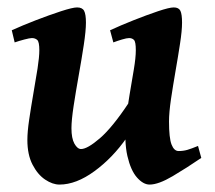

<svg xmlns="http://www.w3.org/2000/svg" viewBox="-20 -477 578 517"><path d="M522 -51.8Q483.4 -25.4 445.1 -2.7Q406.7 20 382.8 20Q365.7 20 348.9 1Q332 -18.1 323 -57.1Q314 -96.2 319.8 -156.2Q322.8 -186.5 328.9 -221.9Q335 -257.3 340.3 -289.6Q345.7 -321.8 345.7 -341.8Q345.7 -364.3 340.8 -369.4Q335.9 -374.5 327.6 -374.5Q321.3 -374.5 308.3 -370.6Q295.4 -366.7 285.2 -362.8L276.4 -395.5Q303.7 -408.2 339.4 -422.4Q375 -436.5 405.5 -446.8Q436 -457 447.8 -457Q461.4 -457 465.8 -447.8Q470.2 -438.5 470.2 -416Q470.2 -394.5 464.8 -359.6Q459.5 -324.7 452.6 -285.4Q445.8 -246.1 440.4 -210Q435.1 -173.8 435.1 -149.9Q435.1 -105.5 441.9 -87.9Q448.7 -70.3 460.9 -70.3Q473.6 -70.3 484.6 -73.5Q495.6 -76.7 513.2 -84ZM326.7 -200.2 321.3 -106.4Q283.7 -52.2 234.4 -16.1Q185.1 20 140.1 20Q121.6 20 101.6 6.6Q81.5 -6.8 67.6 -33.7Q53.7 -60.5 53.7 -100.1Q53.7 -122.1 58.6 -155.3Q63.5 -188.5 69.8 -224.9Q76.2 -261.2 81.1 -292.5Q85.9 -323.7 85.9 -341.8Q85.9 -364.3 80.3 -369.4Q74.7 -374.5 65.9 -374.5Q60.1 -374.5 45.4 -370.6Q30.8 -366.7 19.5 -362.8L11.7 -395.5Q39.6 -408.2 76.2 -422.4Q112.8 -436.5 144.3 -446.8Q175.8 -457 187.5 -457Q201.7 -457 206.5 -447.8Q211.4 -438.5 211.4 -416Q211.4 -394.5 205.6 -356Q199.7 -317.4 191.9 -273.7Q184.1 -230 178.2 -191.4Q172.4 -152.8 172.4 -131.8Q172.4 -104.5 180.4 -90.1Q188.5 -75.7 198.2 -75.7Q215.3 -75.7 249 -104.7Q282.7 -133.8 326.7 -200.2Z"/></svg>

Font: Gentium Plus
Style: Bold Italic
Weight: 700
Italic angle: -8°
Designer: Victor Gaultney, Annie Olsen, Iska Routamaa, Becca Hirsbrunner
Foundry: SIL International
Version: Version 6.101